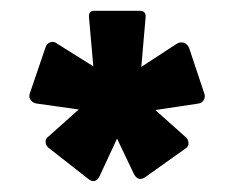

<svg xmlns="http://www.w3.org/2000/svg" viewBox="-20 -729 435 356"><path d="M144 -397 70 -455Q65 -459 64.5 -465.5Q64 -472 70 -476L126 -526L48 -537Q41 -538 37 -543.5Q33 -549 35 -555L64 -640Q66 -648 73 -650.5Q80 -653 86 -648L153 -606L145 -697Q144 -709 155 -709H239Q251 -709 250 -697L242 -605L308 -648Q315 -652 321.5 -649.5Q328 -647 331 -639L359 -555Q361 -550 358 -544Q355 -538 348 -537L268 -525L324 -475Q329 -471 329.5 -464Q330 -457 323 -453L250 -401Q236 -391 228 -407L197 -472L165 -403Q157 -387 144 -397Z"/></svg>

Font: Sofia Sans Semi Condensed Black
Style: Regular
Weight: 900
Designer: Botio Nikoltchev, Ani Petrova
Foundry: lettersoup
Version: Version 4.100; ttfautohint (v1.8.4.7-5d5b)